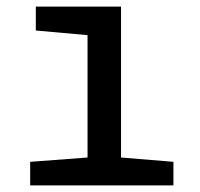

<svg xmlns="http://www.w3.org/2000/svg" viewBox="-20 -559 603 579"><path d="M71 0H503V-71L345 -84V-539H88V-467L244 -453V-84L71 -71Z"/></svg>

Font: Noto Sans Mono SemiCondensed Medium
Style: Regular
Weight: 500
Width: 4
Designer: Monotype Design Team
Foundry: Monotype Imaging Inc.
Version: Version 2.014